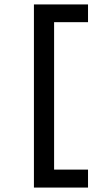

<svg xmlns="http://www.w3.org/2000/svg" viewBox="-20 -736 453 866"><path d="M133 110H377V29H224V-636H377V-716H133Z"/></svg>

Font: Uncut Sans Medium
Style: Regular
Weight: 500
Designer: Kasper Nordkvist
Foundry: UNCUT.wtf
Version: Version 1.304;Glyphs 3.2 (3246)